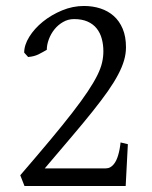

<svg xmlns="http://www.w3.org/2000/svg" viewBox="-20 -623 509 643"><path d="M400.9 0H62L47.9 -36.1Q106 -103.5 149.2 -155.3Q192.4 -207 223.1 -246.8Q253.9 -286.6 273.9 -316.7Q293.9 -346.7 305.7 -370.4Q317.4 -394 321.8 -413.3Q326.2 -432.6 326.2 -451.2Q326.2 -473.6 320.8 -493.4Q315.4 -513.2 303.7 -527.8Q292 -542.5 273.2 -550.8Q254.4 -559.1 228 -559.1Q208 -559.1 191.2 -549.3Q174.3 -539.6 162.4 -524.7Q150.4 -509.8 143.6 -491.5Q136.7 -473.1 136.7 -456.1Q128.4 -451.7 121.8 -447.8Q115.2 -443.8 108.4 -440.7Q101.6 -437.5 93.5 -435.3Q85.4 -433.1 74.2 -432.1L61 -446.8Q61 -472.2 78.1 -499.8Q95.2 -527.3 123.5 -550.3Q151.9 -573.2 187.7 -588.1Q223.6 -603 261.2 -603Q290.5 -603 316.2 -594.7Q341.8 -586.4 360.8 -569.6Q379.9 -552.7 390.9 -526.6Q401.9 -500.5 401.9 -464.8Q401.9 -442.9 395.5 -420.9Q389.2 -398.9 375.7 -373.3Q362.3 -347.7 341.1 -317.4Q319.8 -287.1 289.6 -249.3Q259.3 -211.4 219.5 -164.6Q179.7 -117.7 129.9 -59.1H334Q342.3 -59.1 348.9 -62.7Q355.5 -66.4 360.6 -72.5Q365.7 -78.6 369.4 -86.4Q373 -94.2 375.5 -102.5Q381.3 -121.6 383.8 -146L408.2 -140.1Z"/></svg>

Font: Gentium Plus Afr
Style: Regular
Weight: 400
Designer: J. Victor Gaultney, Annie Olsen, Iska Routamaa, Becca Hirsbrunner
Foundry: SIL International
Version: Version 5.000